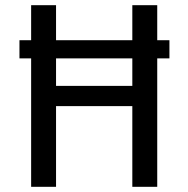

<svg xmlns="http://www.w3.org/2000/svg" viewBox="-20 -720 726 740"><path d="M100 0V-495H55V-565H100V-700H196V-565H490V-700H586V-565H633V-495H586V0H490V-311H196V0ZM196 -389H490V-495H196Z"/></svg>

Font: Orienta
Style: Regular
Weight: 400
Designer: Eduardo Rodriguez Tunni
Foundry: Eduardo Rodriguez Tunni
Version: Version 1.002; ttfautohint (v1.8.4.7-5d5b);gftools[0.9.23]